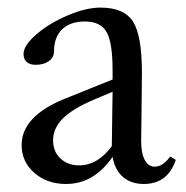

<svg xmlns="http://www.w3.org/2000/svg" viewBox="-20 -466 483 498"><path d="M151.4 11.2Q102.1 11.2 69.1 -17.6Q36.1 -46.4 36.1 -89.8Q36.1 -165 149.4 -210.4L272 -259.8V-285.2Q272 -356 256.3 -383.1Q240.7 -410.2 200.2 -410.2Q162.1 -410.2 141.1 -389.9Q120.1 -369.6 120.1 -332.5Q120.1 -317.4 106.9 -307.6Q93.8 -297.9 72.8 -297.9Q57.6 -297.9 49.3 -305.2Q41 -312.5 41 -325.7Q41 -348.1 74.5 -377Q107.9 -405.8 155.5 -426Q203.1 -446.3 240.7 -446.3Q301.8 -446.3 325 -409.9Q348.1 -373.5 348.1 -277.8Q348.1 -244.1 347.2 -183.1Q346.2 -122.1 346.2 -103Q345.7 -70.3 355 -52Q364.3 -33.7 380.9 -33.7Q402.8 -33.7 421.4 -60.1L436 -51.3Q415 11.2 353 11.2Q319.8 11.2 298.8 -7.1Q277.8 -25.4 272 -59.1Q223.6 11.2 151.4 11.2ZM117.7 -102.1Q117.7 -73.2 136.5 -55.2Q155.3 -37.1 185.1 -37.1Q233.4 -37.1 270 -86.9V-87.4Q270.5 -110.8 271 -157.7Q271.5 -204.6 272 -228L223.6 -207.5Q168.5 -184.1 143.1 -158.7Q117.7 -133.3 117.7 -102.1Z"/></svg>

Font: Elstob
Style: Regular
Weight: 400
Designer: Peter S. Baker
Version: Version 1.015